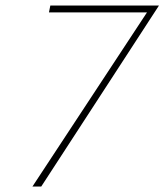

<svg xmlns="http://www.w3.org/2000/svg" viewBox="-20 -678 598 698"><path d="M98 0 521 -643 533 -633H158L163 -658H558L130 0Z"/></svg>

Font: Ysabeau Office Thin
Style: Italic
Weight: 250
Italic angle: -12°
Designer: Christian Thalmann (Catharsis Fonts)
Version: Version 2.001;gftools[0.9.30]; featfreeze: tnum,lnum,ss02